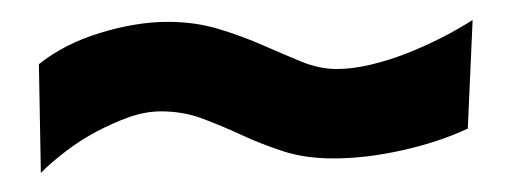

<svg xmlns="http://www.w3.org/2000/svg" viewBox="-20 -407 520 195"><path d="M460 -386.7 455.1 -276.4Q425.8 -262.7 388.7 -254.4Q351.6 -246.1 318.4 -246.1Q290 -246.1 267.6 -253.4Q245.1 -260.7 225.1 -270Q205.1 -279.3 185.5 -286.6Q166 -293.9 143.6 -293.9Q127.9 -293.9 111.3 -288.1Q94.7 -282.2 78.1 -273.4Q61.5 -264.6 46.9 -253.4Q32.2 -242.2 21.5 -231.4L19.5 -341.8Q44.9 -362.3 81.5 -373.5Q118.2 -384.8 150.4 -384.8Q178.7 -384.8 202.6 -377.4Q226.6 -370.1 247.6 -360.8Q268.6 -351.6 286.6 -344.2Q304.7 -336.9 322.3 -336.9Q337.9 -336.9 356.4 -341.3Q375 -345.7 393.6 -353Q412.1 -360.4 429.2 -369.1Q446.3 -377.9 460 -386.7Z"/></svg>

Font: Cherry Cream Soda
Style: Regular
Weight: 400
Designer: Font Diner, Inc
Foundry: Font Diner, Inc
Version: Version 1.001